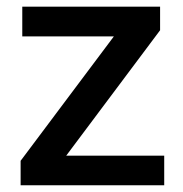

<svg xmlns="http://www.w3.org/2000/svg" viewBox="-20 -548 540 568"><path d="M465.8 -87.4H175.8L453.6 -458.5V-528.3H45.9V-440.4H316.9L41 -72.3V0H465.8Z"/></svg>

Font: Bert Sans Medium
Style: Regular
Weight: 500
Designer: Christian Robertson (Google), Cristiano Sobral
Foundry: Google, Cristiano Sobral
Version: Version 3.101